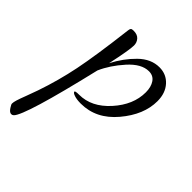

<svg xmlns="http://www.w3.org/2000/svg" viewBox="-282 -477 861 861"><g transform="rotate(45 148.5 -46.5)"><path d="M-53 119Q-20 23 0 -75.5Q20 -174 42 -356Q43 -366 46.5 -369.5Q50 -373 61 -373Q85 -373 97 -359.5Q109 -346 109 -327Q109 -299 86 -192Q117 -252 161.5 -295.5Q206 -339 259 -339Q303 -339 331.5 -307.5Q360 -276 360 -225Q360 -139 290.5 -56.5Q221 26 124 26Q99 26 82.5 20.5Q66 15 66 8Q66 3 91 3Q169 3 232 -67Q295 -137 295 -216Q295 -250 280.5 -271.5Q266 -293 238 -293Q191 -293 143.5 -240Q96 -187 72 -132Q-16 241 -51 275Q-56 280 -63 280Q-74 280 -85 263Q-95 248 -94 243Q-94 235 -89.5 220Q-85 205 -72.5 172.5Q-60 140 -53 119Z"/></g></svg>

Font: DancingScriptRegular
Style: Regular
Weight: 400
Designer: Pablo Impallari
Foundry: Pablo Impallari. www.impallari.com
Version: Version 1.002